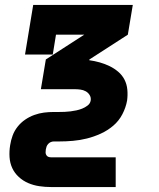

<svg xmlns="http://www.w3.org/2000/svg" viewBox="-20 -550 640 775"><path d="M186 205Q162 205 138.5 201.5Q115 198 94 189Q73 180 56 164.5Q39 149 29.5 128.5Q20 108 18.5 84Q17 60 21 36Q24 16 31 -3Q38 -22 51 -38.5Q64 -55 81.5 -67Q99 -79 118.5 -86Q138 -93 157.5 -95.5Q177 -98 197 -98H218Q230 -98 241.5 -98.5Q253 -99 265 -100.5Q277 -102 288.5 -104.5Q300 -107 311.5 -111.5Q323 -116 333.5 -124Q344 -132 346 -144Q346 -144 346 -144Q346 -144 346 -144Q348 -156 342 -166Q336 -176 326 -181.5Q316 -187 304 -188.5Q292 -190 280 -190H145L165 -310L320 -410H206L193 -330H81L114 -530H516L496 -410L341 -310L340 -307Q362 -304 383 -298Q404 -292 422.5 -283Q441 -274 457 -260.5Q473 -247 482.5 -228.5Q492 -210 494 -188Q496 -166 493 -144H419H493Q493 -144 493 -144Q493 -144 493 -144Q488 -116 474 -89Q460 -62 437 -42.5Q414 -23 386.5 -10.5Q359 2 331 9Q303 16 274.5 18.5Q246 21 218 21H197Q191 21 185 23.5Q179 26 174.5 31Q170 36 168 41.5Q166 47 165 53Q165 53 165 53Q165 53 165 53Q164 59 164 65Q164 71 167 76Q170 81 175 83Q180 85 186 85H447V205Z"/></svg>

Font: Iosevka Slab HvExObl
Style: Regular
Weight: 900
Width: 7
Italic angle: -9°
Monospace: yes
Designer: Belleve Invis
Foundry: Belleve Invis
Version: Version 11.1.1; ttfautohint (v1.8.3)